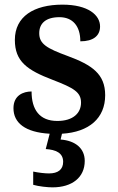

<svg xmlns="http://www.w3.org/2000/svg" viewBox="-20 -567 509 827"><path d="M206 240C291 240 345 197 345 126C345 73 306 39 241 34L247 9C364 2 433 -58 433 -157C433 -248 377 -287 271 -326C181 -359 149 -378 149 -424C149 -466 177 -493 236 -493C293 -493 326 -455 326 -389C382 -389 411 -413 411 -453C411 -502 360 -547 249 -547C126 -547 44 -496 44 -395C44 -302 97 -265 207 -223C298 -188 329 -170 329 -125C329 -80 295 -46 227 -46C150 -46 116 -95 116 -173C80 -173 38 -156 38 -101C38 -38 88 3 194 9L177 75C220 78 252 91 252 130C252 164 229 180 191 180C173 180 147 177 123 172V229C147 236 185 240 206 240Z"/></svg>

Font: Noto Serif Gurmukhi SemiBold
Style: Regular
Weight: 600
Designer: Vaibhav Singh and the Monotype Design Team
Foundry: Monotype Imaging Inc.
Version: Version 2.004